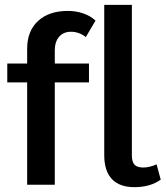

<svg xmlns="http://www.w3.org/2000/svg" viewBox="-20 -762 683 792"><path d="M92 -422H10V-500H92V-561Q92 -634 137 -675.5Q182 -717 260 -717Q294 -717 324 -706.5Q354 -696 374 -677L334 -609Q322 -619 306 -625Q290 -631 273 -631Q242 -631 224 -610.5Q206 -590 206 -554V-500H347V-422H206V0H92ZM410 -122V-742H524V-121Q524 -94 535 -82.5Q546 -71 571 -71Q596 -71 626 -84L643 -21Q600 10 534 10Q473 10 441.5 -23.5Q410 -57 410 -122Z"/></svg>

Font: Sarabun SemiBold
Style: Regular
Weight: 600
Designer: Suppakit Chalermlarp | Katatrad Co.,Ltd.
Foundry: Cadson Demak Co.,Ltd.
Version: Version 1.000; ttfautohint (v1.6)